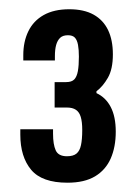

<svg xmlns="http://www.w3.org/2000/svg" viewBox="-20 -821 286 413"><path d="M125.1 -428Q70.2 -428 47 -455.8Q23.7 -483.7 23.7 -531.4V-543H94.1V-533.4Q94.1 -510.4 99.8 -497.7Q105.5 -484.9 124 -484.9Q137.7 -484.9 144.6 -490.7Q151.6 -496.5 154.2 -508.9Q156.9 -521.4 156.9 -541.3Q156.9 -559 153.7 -569.5Q150.6 -579.9 143.3 -584.8Q136.1 -589.7 124 -589.7H97.5V-644.4H122.3Q134.2 -644.4 139.8 -650.2Q145.3 -656 147.5 -668Q149.7 -680.1 149.7 -699.2Q149.7 -714.1 147.8 -724.5Q145.9 -734.8 141.1 -740Q136.2 -745.2 126.1 -745.2Q115.2 -745.2 109.3 -739.6Q103.5 -734 100.8 -724.3Q98.1 -714.6 98.1 -700.1V-691H30.1V-702.5Q30.1 -731.5 41 -753.8Q51.8 -776.1 73.9 -788.6Q96.1 -801.1 129 -801.1Q160.6 -801.1 181.4 -789.5Q202.1 -777.9 212.5 -756.3Q222.8 -734.7 222.8 -704.1Q222.8 -672.2 212 -653.6Q201.3 -635 187.5 -624.7V-620.7Q207.5 -611.4 218.2 -590.8Q229 -570.1 229 -537.7Q229 -504.9 218.2 -480.2Q207.3 -455.4 184.5 -441.7Q161.6 -428 125.1 -428Z"/></svg>

Font: Archivo SemiBold ExtraCondensed
Style: Regular
Weight: 600
Width: 2
Version: Version 2.001